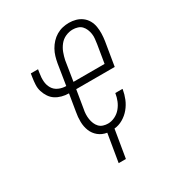

<svg xmlns="http://www.w3.org/2000/svg" viewBox="-165 -634 830 898"><g transform="rotate(-30 250.0 -185.5)"><path d="M214 157 239 7Q213 3 194 -12.5Q175 -28 166 -50.5Q157 -73 156.5 -99Q156 -125 161 -151L176 -242Q157 -242 138.5 -247Q120 -252 105.5 -261.5Q91 -271 81 -286Q71 -301 65.5 -318.5Q60 -336 61 -355Q62 -374 65 -393L68 -412H107L104 -393Q100 -371 101.5 -350Q103 -329 113 -312Q123 -295 142 -286.5Q161 -278 182 -278L200 -391Q203 -408 208 -425Q213 -442 222 -458Q231 -474 243.5 -487.5Q256 -501 272 -510.5Q288 -520 305.5 -524Q323 -528 340 -528Q359 -528 377 -523Q395 -518 409.5 -507Q424 -496 433 -480Q442 -464 445 -445.5Q448 -427 447.5 -408Q447 -389 444 -369L423 -242H215L199 -145Q196 -131 195.5 -117.5Q195 -104 197 -91Q199 -78 204 -66Q209 -54 217.5 -45Q226 -36 238.5 -32Q251 -28 264 -28Q283 -28 301.5 -37Q320 -46 333 -61.5Q346 -77 353.5 -95.5Q361 -114 364 -133V-135H403V-132Q399 -108 389.5 -84.5Q380 -61 363.5 -41Q347 -21 324.5 -8Q302 5 278 7L253 157ZM389 -278 405 -375Q407 -389 408.5 -402.5Q410 -416 408 -429Q406 -442 401 -454Q396 -466 387.5 -475Q379 -484 366 -488Q353 -492 340 -492Q320 -492 301 -483.5Q282 -475 269 -458.5Q256 -442 249 -423Q242 -404 238 -385L221 -278Z"/></g></svg>

Font: Iosevka Term Curly XLt Obl
Style: Regular
Weight: 200
Italic angle: -9°
Designer: Belleve Invis
Foundry: Belleve Invis
Version: Version 32.3.0